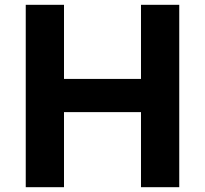

<svg xmlns="http://www.w3.org/2000/svg" viewBox="-20 -778 852 798"><path d="M725 -758V0H566V-312H246V0H87V-758H246V-450H566V-758Z"/></svg>

Font: Biryani ExtraBold
Style: Regular
Weight: 800
Designer: Dan Reynolds and Mathieu Reguer
Foundry: Dan Reynolds and Mathieu Reguer
Version: Version 1.004; ttfautohint (v1.1) -l 5 -r 5 -G 72 -x 0 -D la